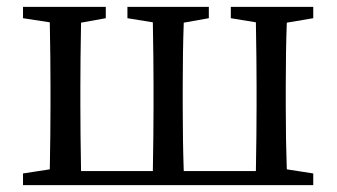

<svg xmlns="http://www.w3.org/2000/svg" viewBox="-20 -539 980 559"><path d="M47 0V-34L125 -46Q127 -156 127 -230V-289Q127 -364 125 -474L47 -486V-519H288V-486L216 -473Q214 -363 214 -289V-230Q214 -153 216 -41H425Q427 -153 427 -230V-289Q427 -364 425 -474L351 -486V-519H588V-486L515 -473Q512 -391 512 -289V-230Q512 -125 515 -41H725Q727 -153 727 -230V-289Q727 -362 725 -474L652 -486V-519H892V-486L815 -473Q812 -391 812 -289V-230Q812 -129 815 -46L892 -34V0Z"/></svg>

Font: GenRyuMin TW M
Style: Regular
Weight: 500
Version: Version 1.501;PS 1;hotconv 16.6.51;makeotf.lib2.5.65220